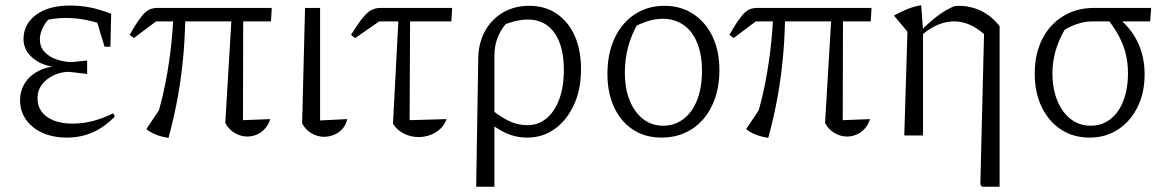

<svg xmlns="http://www.w3.org/2000/svg" viewBox="-20 -513 4427 727"><path d="M233 8Q181 8 141 -10Q101 -28 78.5 -60Q56 -92 56 -133Q56 -181 87.5 -215.5Q119 -250 177 -261Q130 -269 99.5 -297.5Q69 -326 69 -365Q69 -421 116 -456.5Q163 -492 245 -492Q282 -492 317.5 -485.5Q353 -479 401 -461L389 -413Q348 -429 308 -437Q268 -445 229 -445Q181 -445 130 -431L176 -451Q154 -433 142.5 -409Q131 -385 131 -365Q131 -335 149 -316Q167 -297 195.5 -287.5Q224 -278 253 -278L310 -284V-233L242 -241Q211 -241 183.5 -228Q156 -215 139 -193Q122 -171 122 -142Q122 -96 158 -70.5Q194 -45 255 -45Q293 -45 330.5 -54.5Q368 -64 409 -84L415 -72Q375 -31 330.5 -11.5Q286 8 233 8ZM376 -336 338 -461H401L398 -336Z M833 -47 859 -483H901L900 -58L1003 -62Q997 -41 983.5 -26Q970 -11 952.5 -3.5Q935 4 916 4Q892 4 869.5 -9Q847 -22 833 -47ZM618 9Q596 6 574 -2Q552 -10 534 -24L609 -136L566 -46Q585 -100 600 -168Q615 -236 625 -315Q635 -394 638 -483H682Q682 -396 675 -312Q668 -228 653.5 -147.5Q639 -67 618 9ZM487 -369 471 -381Q490 -415 504 -435Q518 -455 529.5 -465.5Q541 -476 552 -479.5Q563 -483 576 -483H1009L1006 -432H571Z M1124 -46 1135 -483H1192V-57L1295 -62Q1290 -40 1276.5 -25Q1263 -10 1244.5 -2.5Q1226 5 1207 5Q1183 5 1160 -8Q1137 -21 1124 -46Z M1325 -369 1309 -381Q1335 -423 1353 -445Q1371 -467 1386.5 -475Q1402 -483 1421 -483H1692L1689 -432H1416ZM1491 -483H1533L1531 -58L1671 -62Q1663 -40 1647 -25Q1631 -10 1609.5 -2Q1588 6 1565 6Q1535 6 1508.5 -7.5Q1482 -21 1468 -45Z M1783 194 1791 -298Q1793 -354 1818 -398Q1843 -442 1886 -466.5Q1929 -491 1984 -491Q2044 -491 2088 -461Q2132 -431 2156 -377.5Q2180 -324 2180 -252Q2180 -173 2152.5 -114.5Q2125 -56 2079.5 -24Q2034 8 1977 8Q1932 8 1893 -10.5Q1854 -29 1828 -54L1843 -97Q1871 -73 1905 -56Q1939 -39 1977 -39Q2018 -39 2049 -64.5Q2080 -90 2097.5 -137Q2115 -184 2115 -249Q2115 -338 2079.5 -388.5Q2044 -439 1978 -439Q1954 -439 1927 -432Q1900 -425 1873 -413L1912 -441Q1881 -410 1866.5 -376Q1852 -342 1852 -301V194Z M2485 8Q2423 8 2377 -22Q2331 -52 2305.5 -106.5Q2280 -161 2280 -233Q2280 -310 2307 -368Q2334 -426 2383 -458.5Q2432 -491 2496 -491Q2558 -491 2605 -460Q2652 -429 2678 -374.5Q2704 -320 2704 -248Q2704 -172 2676.5 -114Q2649 -56 2599.5 -24Q2550 8 2485 8ZM2491 -37Q2534 -37 2567.5 -62Q2601 -87 2619.5 -134Q2638 -181 2638 -244Q2638 -306 2620 -350.5Q2602 -395 2568 -418.5Q2534 -442 2489 -442Q2461 -442 2430 -432Q2399 -422 2364 -402L2398 -429Q2372 -385 2359 -337.5Q2346 -290 2346 -239Q2346 -177 2364.5 -132Q2383 -87 2415.5 -62Q2448 -37 2491 -37Z M3104 -47 3130 -483H3172L3171 -58L3274 -62Q3268 -41 3254.5 -26Q3241 -11 3223.5 -3.5Q3206 4 3187 4Q3163 4 3140.5 -9Q3118 -22 3104 -47ZM2889 9Q2867 6 2845 -2Q2823 -10 2805 -24L2880 -136L2837 -46Q2856 -100 2871 -168Q2886 -236 2896 -315Q2906 -394 2909 -483H2953Q2953 -396 2946 -312Q2939 -228 2924.5 -147.5Q2910 -67 2889 9ZM2758 -369 2742 -381Q2761 -415 2775 -435Q2789 -455 2800.5 -465.5Q2812 -476 2823 -479.5Q2834 -483 2847 -483H3280L3277 -432H2842Z M3698 194 3692 185 3706 -384 3765 -414V194ZM3471 -381 3470 -400Q3498 -428 3528.5 -451.5Q3559 -475 3594 -490Q3598 -490 3602 -490.5Q3606 -491 3610 -491Q3654 -491 3693.5 -472.5Q3733 -454 3765 -414L3706 -384Q3651 -432 3593 -432Q3531 -432 3471 -381ZM3404 0 3416 -393 3365 -454Q3390 -468 3415.5 -478.5Q3441 -489 3468 -493L3475 -400V0Z M4116 -432Q4089 -432 4061 -423Q4033 -414 4011 -400Q3987 -358 3976 -317.5Q3965 -277 3965 -236Q3965 -177 3983.5 -132Q4002 -87 4034.5 -62Q4067 -37 4110 -37Q4152 -37 4184 -61.5Q4216 -86 4233.5 -131Q4251 -176 4251 -236Q4251 -275 4242.5 -309.5Q4234 -344 4216 -377.5Q4198 -411 4169 -447L4210 -449Q4314 -366 4314 -231Q4314 -161 4287 -107Q4260 -53 4213 -22.5Q4166 8 4106 8Q4044 8 3997.5 -22.5Q3951 -53 3924.5 -107.5Q3898 -162 3898 -234Q3898 -308 3926 -364Q3954 -420 4005 -451.5Q4056 -483 4123 -483H4339L4335 -432Z"/></svg>

Font: Piazzolla 24pt Light
Style: Regular
Weight: 300
Designer: Juan Pablo del Peral
Foundry: Huerta Tipografica
Version: Version 2.005